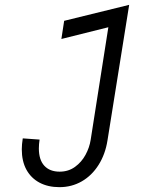

<svg xmlns="http://www.w3.org/2000/svg" viewBox="-20 -570 640 793"><path d="M140.5 43Q140.5 90 163 114.5Q185.5 139 226.5 139Q262.5 139 289.8 119.2Q317 99.5 333.2 69.5Q349.5 39.5 354.5 7.5L427.5 -457.5L233.5 -409L245 -484L513.5 -550L424 9.5Q415 67 387.2 111Q359.5 155 317.8 179Q276 203 225.5 203Q178.5 203 143.5 184.5Q108.5 166 89.2 131Q70 96 70 46.5Q70 27 74 1.5L143.5 6.5Q140.5 26 140.5 43Z"/></svg>

Font: JuliaMono Light
Style: Italic
Weight: 300
Italic angle: -9°
Monospace: yes
Designer: cormullion
Foundry: corm
Version: Version 0.054; ttfautohint (v1.8.4)